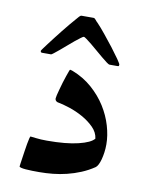

<svg xmlns="http://www.w3.org/2000/svg" viewBox="-64 -544 452 595"><g transform="rotate(10 162.0 -246.0)"><path d="M290 -116.7Q290 -103.5 288.3 -91.3Q286.6 -79.1 283.9 -69.1Q281.2 -59.1 277.6 -52Q273.9 -44.9 270 -42Q250.5 -28.8 229.2 -20Q208 -11.2 186.3 -5.9Q164.6 -0.5 142.6 1.7Q120.6 3.9 100.1 3.9Q88.9 3.9 77.6 3.7Q66.4 3.4 57.4 2.7Q48.3 2 42.7 0.5Q37.1 -1 37.1 -2.9Q37.1 -3.9 38.1 -11.5Q39.1 -19 40.8 -29.8Q42.5 -40.5 44.2 -53Q45.9 -65.4 47.9 -75.9Q49.8 -86.4 51.5 -93.3Q53.2 -100.1 54.2 -100.1Q56.6 -100.1 71.8 -98.1Q86.9 -96.2 106.4 -96.2Q167 -96.2 204.8 -105.5Q242.7 -114.7 253.4 -128.4Q251 -147.9 235.6 -163.3Q220.2 -178.7 199.7 -190.2Q179.2 -201.7 157 -209Q134.8 -216.3 118.2 -219.2Q110.4 -222.2 110.4 -230Q110.4 -232.4 112.3 -240.7Q114.3 -249 117.2 -259.5Q120.1 -270 123.5 -281.7Q127 -293.5 130.4 -303Q133.8 -312.5 136 -318.8Q138.2 -325.2 139.2 -325.2Q140.1 -325.2 143.6 -324.2Q147 -323.2 147.9 -322.8Q183.1 -309.1 209.7 -285.6Q236.3 -262.2 254.2 -233.9Q272 -205.6 281 -175Q290 -144.5 290 -116.7ZM286.6 -367.2Q286.6 -364.7 286.1 -363.3Q285.6 -361.8 281.7 -361.8H256.3Q253.9 -361.8 246.8 -367.2Q239.7 -372.6 230.2 -380.4Q220.7 -388.2 210 -397.5Q199.2 -406.7 189.7 -414.6Q180.2 -422.4 172.9 -427.7Q165.5 -433.1 163.6 -433.1Q161.6 -433.1 154.3 -427.7Q147 -422.4 137.5 -414.6Q127.9 -406.7 117.4 -397.5Q106.9 -388.2 97.4 -380.4Q87.9 -372.6 81.1 -367.2Q74.2 -361.8 72.8 -361.8H44.4Q41.5 -361.8 40.5 -363.5Q39.6 -365.2 39.6 -367.2Q39.6 -368.2 44.2 -374.5Q48.8 -380.9 56.4 -390.9Q64 -400.9 73.5 -413.3Q83 -425.8 93 -438.2Q103 -450.7 112.5 -462.2Q122.1 -473.6 129.4 -481.9Q134.3 -487.3 137.9 -491.7Q141.6 -496.1 145.5 -496.1H182.6Q186.5 -496.1 189.7 -491.7Q192.9 -487.3 197.8 -482.9Q209 -471.2 224.1 -452.6Q239.3 -434.1 253.2 -416Q267.1 -397.9 276.9 -383.8Q286.6 -369.6 286.6 -367.2Z"/></g></svg>

Font: Scheherazade
Style: Bold
Weight: 700
Version: Version 2.100 (build 932/914)